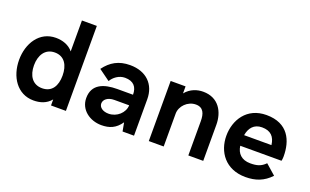

<svg xmlns="http://www.w3.org/2000/svg" viewBox="-79 -1072 2366 1465"><g transform="rotate(20 1104.5 -340.0)"><path d="M273 -100C194 -100 156 -162 156 -244C156 -325 194 -390 273 -390C353 -390 388 -326 388 -244C388 -161 353 -100 273 -100ZM243 10C295 10 346 -4 383 -49V0H504V-690H383V-439C349 -481 296 -498 243 -498C110 -498 35 -379 35 -244C35 -109 110 10 243 10Z M816 -91C770 -91 738 -114 738 -146C738 -177 769 -205 823 -205H943C941 -144 884 -91 816 -91ZM794 10C859 10 909 -9 951 -70L964 0H1057V-296C1057 -415 979 -496 846 -496C754 -496 691 -459 641 -391L732 -325C751 -359 793 -392 842 -392C913 -392 943 -353 943 -291H816C707 -291 616 -258 616 -146C616 -50 701 10 794 10Z M1177 0H1298V-267C1298 -328 1354 -385 1420 -385C1482 -385 1498 -338 1498 -278V0H1619V-293C1619 -395 1567 -496 1439 -496C1391 -496 1337 -479 1298 -431V-488H1177Z M1963 6C2044 6 2109 -17 2166 -78L2084 -150C2049 -114 2015 -105 1962 -105C1891 -105 1853 -145 1845 -205H2180C2180 -205 2184 -220 2184 -242C2184 -368 2132 -494 1954 -494C1795 -494 1719 -369 1719 -241C1719 -111 1800 6 1963 6ZM1845 -291C1855 -350 1888 -394 1954 -394C2025 -394 2059 -357 2067 -291Z"/></g></svg>

Font: FREAK Grotesk
Style: Bold
Weight: 700
Designer: La Scuola Open Source
Foundry: La Scuola Open Source
Version: Version 1.000;PS 1.0;hotconv 1.0.72;makeotf.lib2.5.5900